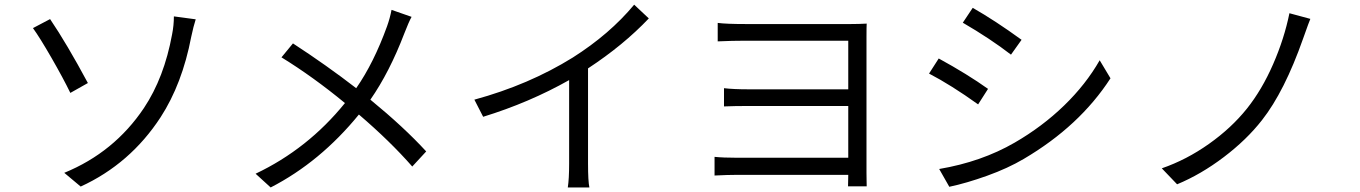

<svg xmlns="http://www.w3.org/2000/svg" viewBox="-20 -784 5899 833"><path d="M258.8 -34.2Q475.6 -123 604.5 -315.4Q692.4 -447.3 726.6 -634.8Q734.4 -673.8 734.4 -712.9L829.1 -700.2Q819.3 -669.9 809.6 -624Q770.5 -419.9 676.8 -275.4Q544.9 -73.2 330.1 25.4ZM123 -662.1 197.3 -701.2Q269.5 -594.7 361.3 -423.8L285.2 -380.9Q253.9 -445.3 203.6 -532.7Q153.3 -620.1 123 -662.1Z M1765.6 -710.9Q1752.9 -687.5 1734.4 -639.6Q1669.9 -470.7 1586.9 -351.6Q1732.4 -232.4 1829.1 -127L1768.6 -61.5Q1671.9 -171.9 1537.1 -287.1Q1369.1 -81.1 1154.3 29.3L1088.9 -30.3Q1315.4 -137.7 1476.6 -336.9Q1337.9 -451.2 1201.2 -535.2L1251 -595.7Q1396.5 -501 1525.4 -401.4Q1601.6 -510.7 1659.2 -669.9Q1671.9 -705.1 1678.7 -741.2Z M2038.1 -351.6Q2274.4 -416 2464.8 -534.2Q2625 -635.7 2731.4 -763.7L2794.9 -704.1Q2684.6 -587.9 2531.2 -487.3V-74.2Q2531.2 2 2537.1 29.3H2443.4Q2449.2 -7.8 2449.2 -74.2V-436.5Q2276.4 -338.9 2076.2 -277.3Z M3093.8 -684.6Q3130.9 -679.7 3214.8 -679.7H3671.9Q3707 -679.7 3740.2 -681.6Q3739.3 -668.9 3739.3 -624V-34.2Q3739.3 -23.4 3739.7 -3.9Q3740.2 15.6 3740.2 24.4H3659.2Q3659.2 19.5 3659.7 2.4Q3660.2 -14.6 3660.2 -25.4H3177.7Q3138.7 -25.4 3080.1 -22.5V-103.5Q3117.2 -99.6 3177.7 -99.6H3660.2V-324.2H3227.5Q3168 -324.2 3121.1 -322.3V-401.4Q3162.1 -396.5 3226.6 -396.5H3660.2V-607.4H3214.8Q3158.2 -607.4 3093.8 -604.5Z M4200.2 -750Q4297.9 -694.3 4412.1 -611.3L4366.2 -546.9Q4276.4 -616.2 4157.2 -685.5ZM4010.7 -464.8 4052.7 -530.3Q4177.7 -461.9 4266.6 -398.4L4223.6 -331.1Q4106.4 -415 4010.7 -464.8ZM4054.7 -50.8Q4238.3 -82 4381.8 -165Q4502 -234.4 4596.7 -326.2Q4691.4 -418 4751 -522.5L4797.9 -444.3Q4664.1 -237.3 4421.9 -94.7Q4352.5 -53.7 4262.7 -21.5Q4172.9 10.7 4098.6 26.4Z M5665 -702.1Q5661.1 -694.3 5633.8 -617.2Q5552.7 -386.7 5455.1 -262.7Q5388.7 -177.7 5289.6 -102.5Q5190.4 -27.3 5086.9 15.6L5020.5 -53.7Q5127.9 -90.8 5225.1 -159.7Q5322.3 -228.5 5389.6 -312.5Q5455.1 -394.5 5503.4 -505.4Q5551.8 -616.2 5574.2 -726.6Z"/></svg>

Font: Min Sans
Style: Regular
Weight: 400
Designer: Jinseong-Kim, NotoSansCJK, Nunito
Foundry: Jinseong-Kim
Version: Version 1.400;Glyphs 3.1.2 (3151)